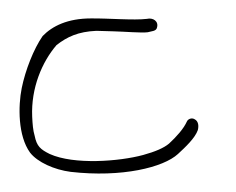

<svg xmlns="http://www.w3.org/2000/svg" viewBox="-41 -497 694 565"><g transform="rotate(5 306.0 -215.0)"><path d="M63 -26C87 0 138 18 187 20C339 24 458 -17 497 -60C517 -82 543 -111 549 -135C551 -147 549 -161 537 -166C527 -171 517 -164 515 -158C507 -135 488 -110 468 -88C454 -74 430 -61 395 -48C327 -23 195 -1 121 -27C93 -38 81 -46 72 -77C66 -92 63 -110 60 -132C49 -216 75 -295 113 -348C142 -375 173 -393 226 -400C244 -401 261 -402 277 -403C309 -405 358 -405 377 -409C387 -413 402 -414 403 -425C407 -444 389 -454 371 -448C333 -440 258 -440 207 -435C139 -429 96 -403 70 -371C47 -331 28 -266 22 -213C16 -159 23 -72 63 -26Z"/></g></svg>

Font: Stray Cat
Style: SuExtOpObl
Weight: 400
Version: Version 1.0